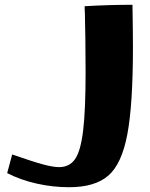

<svg xmlns="http://www.w3.org/2000/svg" viewBox="-20 -778 626 803"><path d="M10 -54 31 -132Q117 -102 159.5 -90.5Q202 -79 227 -79Q270 -79 293.5 -112Q317 -145 327.5 -230.5Q338 -316 338 -478Q338 -553 337 -615Q336 -677 335 -724Q334 -733 334 -752Q434 -758 534 -758Q536 -642 536 -582Q536 -340 512.5 -216Q489 -92 433 -43.5Q377 5 269 5Q201 5 134 -10Q67 -25 10 -54Z"/></svg>

Font: Otomanopee
Style: Regular
Weight: 400
Designer: Das Ende der Wildnis
Foundry: Gutenberg Labo
Version: Version 3.000